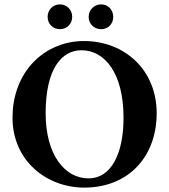

<svg xmlns="http://www.w3.org/2000/svg" viewBox="-20 -845 770 875"><path d="M694 -329C694 -528 546 -658 363 -658C263 -658 176 -615 118 -546C66 -484 37 -401 37 -309C37 -111 194 10 364 10C467 10 551 -27 608 -89C663 -149 694 -231 694 -329ZM351 -616C458 -616 543 -511 543 -308C543 -142 485 -32 384 -32C274 -32 188 -141 188 -329C188 -533 262 -616 351 -616ZM384 -768C384 -736 409 -712 441 -712C473 -712 496 -736 496 -768C496 -800 473 -825 441 -825C409 -825 384 -800 384 -768ZM197 -768C197 -736 221 -712 253 -712C285 -712 309 -736 309 -768C309 -800 285 -825 253 -825C221 -825 197 -800 197 -768Z"/></svg>

Font: Libertinus Serif
Style: Bold
Weight: 700
Designer: Philipp H. Poll, Khaled Hosny
Foundry: Caleb Maclennan
Version: Version 7.050;RELEASE